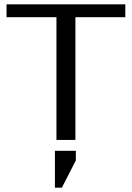

<svg xmlns="http://www.w3.org/2000/svg" viewBox="-20 -642 605 881"><path d="M232 219V50H328V94L264 219ZM10 -622H555V-563H326V0H239V-563H10Z"/></svg>

Font: Sarpanch
Style: Regular
Weight: 400
Designer: Manushi Parikh (Devanagari and Latin), Jyotish Sonowal (Devanagari)
Foundry: Indian Type Foundry
Version: Version 2.004;PS 1.0;hotconv 1.0.78;makeotf.lib2.5.61930; tt